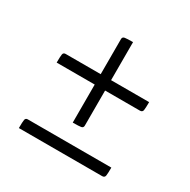

<svg xmlns="http://www.w3.org/2000/svg" viewBox="-113 -579 665 673"><g transform="rotate(30 219.5 -242.5)"><path d="M45 -277Q45 -302 46.5 -310.5Q48 -319 57 -319H395Q395 -295 393.5 -286Q392 -277 382 -277ZM199 -123V-461Q199 -470 208 -471.5Q217 -473 241 -473V-135Q241 -126 232.5 -124.5Q224 -123 199 -123ZM45 -12Q45 -37 46.5 -45.5Q48 -54 57 -54H395Q395 -30 393.5 -21Q392 -12 382 -12Z"/></g></svg>

Font: Yanone Kaffeesatz Light
Style: Regular
Weight: 300
Designer: Yanone (Cyrillic: Daniel Pouzeot, Huerta Tipografica, and Cyreal)
Foundry: Yanone
Version: Version 2.003